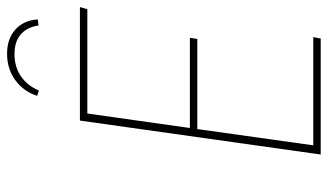

<svg xmlns="http://www.w3.org/2000/svg" viewBox="-212 -715 927 543"><g transform="rotate(-90 251.5 -443.5)"><path d="M497 -660H202L161 -370H416L413 -349H158L112 -21H418L414 0H86L182 -681H503ZM252 -802Q264 -840 296 -863.5Q328 -887 371 -887Q414 -887 440 -863Q466 -839 468 -800L451 -798Q446 -831 425.5 -848.5Q405 -866 370 -866Q334 -866 307.5 -848Q281 -830 267 -797Z"/></g></svg>

Font: FiraGO Thin
Style: Italic
Weight: 100
Italic angle: -8°
Designer: bBox Type GmbH
Foundry: bBox Type GmbH
Version: Version 1.001